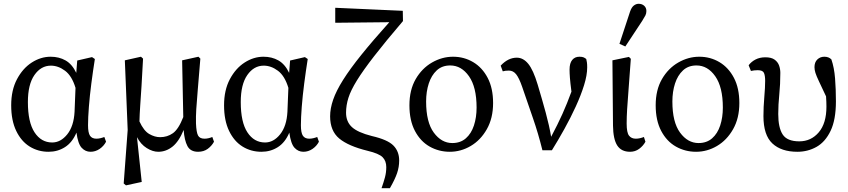

<svg xmlns="http://www.w3.org/2000/svg" viewBox="-20 -787 4471 1012"><path d="M127 -249Q127 -143 162 -89.5Q197 -36 255 -36Q300 -36 334.5 -79Q369 -122 373 -198L378 -324Q359 -387 323 -414Q287 -441 248 -441Q196 -441 161.5 -391.5Q127 -342 127 -249ZM236 13Q181 13 136.5 -14.5Q92 -42 65.5 -97Q39 -152 39 -232Q39 -312 69.5 -369.5Q100 -427 147.5 -457.5Q195 -488 247 -488Q291 -488 325.5 -468.5Q360 -449 382 -403L387 -468L465 -486L480 -476Q470 -413 461.5 -347.5Q453 -282 448.5 -224Q444 -166 444 -127Q444 -87 454.5 -71.5Q465 -56 488 -56Q498 -56 509 -58.5Q520 -61 530 -65L539 -40Q527 -17 505 -2Q483 13 457 13Q430 13 410.5 -8Q391 -29 383 -88Q361 -36 322.5 -11.5Q284 13 236 13Z M632 180 653 -102 638 -469 723 -488 734 -478Q730 -395 726 -335Q722 -275 719 -230Q716 -185 715 -147Q738 -97 767 -80.5Q796 -64 824 -64Q862 -64 891.5 -85Q921 -106 946 -170L940 -469L1026 -488L1036 -478Q1028 -378 1022.5 -315Q1017 -252 1014.5 -211.5Q1012 -171 1013 -136Q1015 -89 1024 -72.5Q1033 -56 1058 -56Q1068 -56 1079 -58.5Q1090 -61 1099 -65L1108 -40Q1096 -18 1075 -2.5Q1054 13 1024 13Q984 13 968 -17Q952 -47 948 -102Q923 -41 889 -14Q855 13 814 13Q785 13 753.5 -6.5Q722 -26 702 -64L727 172L644 190Z M1249 -249Q1249 -143 1284 -89.5Q1319 -36 1377 -36Q1422 -36 1456.5 -79Q1491 -122 1495 -198L1500 -324Q1481 -387 1445 -414Q1409 -441 1370 -441Q1318 -441 1283.5 -391.5Q1249 -342 1249 -249ZM1358 13Q1303 13 1258.5 -14.5Q1214 -42 1187.5 -97Q1161 -152 1161 -232Q1161 -312 1191.5 -369.5Q1222 -427 1269.5 -457.5Q1317 -488 1369 -488Q1413 -488 1447.5 -468.5Q1482 -449 1504 -403L1509 -468L1587 -486L1602 -476Q1592 -413 1583.5 -347.5Q1575 -282 1570.5 -224Q1566 -166 1566 -127Q1566 -87 1576.5 -71.5Q1587 -56 1610 -56Q1620 -56 1631 -58.5Q1642 -61 1652 -65L1661 -40Q1649 -17 1627 -2Q1605 13 1579 13Q1552 13 1532.5 -8Q1513 -29 1505 -88Q1483 -36 1444.5 -11.5Q1406 13 1358 13Z M1991 205Q2002 174 2009 148Q2016 122 2016 94Q2016 61 1996.5 41.5Q1977 22 1918 8Q1816 -17 1768 -57Q1720 -97 1720 -174Q1720 -215 1736 -261.5Q1752 -308 1788.5 -366Q1825 -424 1885 -498.5Q1945 -573 2032 -670L1747 -667V-746L2103 -730L2104 -676Q2011 -567 1952.5 -491.5Q1894 -416 1861.5 -363.5Q1829 -311 1816.5 -271.5Q1804 -232 1804 -193Q1804 -146 1834.5 -117.5Q1865 -89 1940 -70Q2023 -51 2053.5 -20Q2084 11 2084 59Q2084 93 2073 125.5Q2062 158 2035 205Z M2351 13Q2293 13 2244.5 -14.5Q2196 -42 2167 -97Q2138 -152 2138 -232Q2138 -313 2171 -370Q2204 -427 2257 -457.5Q2310 -488 2368 -488Q2426 -488 2474 -459.5Q2522 -431 2550.5 -376.5Q2579 -322 2579 -244Q2579 -164 2546 -106Q2513 -48 2461 -17.5Q2409 13 2351 13ZM2364 -33Q2407 -33 2435.5 -58Q2464 -83 2478 -125.5Q2492 -168 2492 -220Q2492 -328 2452 -385Q2412 -442 2353 -442Q2310 -442 2282 -416Q2254 -390 2240 -347Q2226 -304 2226 -252Q2226 -143 2266.5 -88Q2307 -33 2364 -33Z M2839 5Q2817 -84 2789 -164.5Q2761 -245 2732 -330Q2716 -376 2700.5 -395.5Q2685 -415 2662 -415Q2652 -415 2644.5 -414Q2637 -413 2630 -411L2619 -441Q2658 -483 2704 -483Q2738 -483 2764.5 -450.5Q2791 -418 2814 -341Q2838 -261 2856.5 -193Q2875 -125 2885 -66Q2920 -132 2944.5 -186.5Q2969 -241 2992 -304Q2986 -350 2984 -376Q2982 -402 2982 -420Q2982 -454 2996 -471Q3010 -488 3034 -488Q3049 -488 3056.5 -484.5Q3064 -481 3070 -476Q3072 -468 3073.5 -458.5Q3075 -449 3075 -432Q3075 -391 3058.5 -338Q3042 -285 3015 -226Q2988 -167 2955 -107.5Q2922 -48 2889 5Z M3301 13Q3255 13 3233.5 -20Q3212 -53 3211 -125L3208 -469L3295 -487L3305 -477Q3298 -378 3293 -315Q3288 -252 3285.5 -211Q3283 -170 3283 -136Q3283 -88 3295.5 -72Q3308 -56 3331 -56Q3342 -56 3353 -58.5Q3364 -61 3374 -65L3382 -40Q3370 -18 3349 -2.5Q3328 13 3301 13ZM3245 -556 3301 -726Q3309 -749 3321 -758Q3333 -767 3346 -767Q3364 -767 3375.5 -756.5Q3387 -746 3387 -729Q3387 -716 3382 -706Q3377 -696 3365 -677L3276 -542Z M3649 13Q3591 13 3542.5 -14.5Q3494 -42 3465 -97Q3436 -152 3436 -232Q3436 -313 3469 -370Q3502 -427 3555 -457.5Q3608 -488 3666 -488Q3724 -488 3772 -459.5Q3820 -431 3848.5 -376.5Q3877 -322 3877 -244Q3877 -164 3844 -106Q3811 -48 3759 -17.5Q3707 13 3649 13ZM3662 -33Q3705 -33 3733.5 -58Q3762 -83 3776 -125.5Q3790 -168 3790 -220Q3790 -328 3750 -385Q3710 -442 3651 -442Q3608 -442 3580 -416Q3552 -390 3538 -347Q3524 -304 3524 -252Q3524 -143 3564.5 -88Q3605 -33 3662 -33Z M4183 13Q4098 13 4051 -31Q4004 -75 4004 -175Q4004 -223 4008.5 -275Q4013 -327 4013 -361Q4013 -389 4006.5 -403Q4000 -417 3974 -417Q3965 -417 3955.5 -416Q3946 -415 3938 -413L3926 -443Q3940 -462 3962.5 -473.5Q3985 -485 4014 -485Q4046 -485 4063 -472.5Q4080 -460 4086.5 -441.5Q4093 -423 4093 -403Q4093 -343 4087.5 -289Q4082 -235 4082 -186Q4082 -114 4105.5 -78Q4129 -42 4193 -42Q4255 -42 4295.5 -89.5Q4336 -137 4336 -225Q4336 -237 4335.5 -250Q4335 -263 4334 -279Q4310 -330 4296.5 -358.5Q4283 -387 4278 -403Q4273 -419 4273 -433Q4273 -459 4288 -473.5Q4303 -488 4325 -488Q4348 -488 4362 -474Q4377 -431 4381.5 -373.5Q4386 -316 4386 -253Q4386 -156 4358 -97.5Q4330 -39 4284 -13Q4238 13 4183 13Z"/></svg>

Font: Source Serif 4
Style: Regular
Weight: 400
Designer: Frank Grießhammer
Foundry: Adobe
Version: Version 4.005;hotconv 1.1.0;makeotfexe 2.6.0